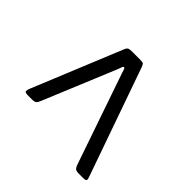

<svg xmlns="http://www.w3.org/2000/svg" viewBox="-92 -756 743 743"><g transform="rotate(-45 280.0 -384.5)"><path d="M412 -399 114 -522.5Q104 -526.5 99.5 -531.5Q95 -536.5 95 -551.5V-572.5Q95 -589.5 101.2 -590Q107.5 -590.5 117 -586.5L484 -436Q495 -431.5 497.5 -426Q500 -420.5 500 -405V-365Q500 -349.5 497 -346Q494 -342.5 483 -338.5L37 -181.5Q27.5 -178 23.8 -180.5Q20 -183 20 -195.5V-218.5Q20 -232.5 24.2 -238Q28.5 -243.5 38 -247L411 -375.5Q422.5 -379.5 428.8 -381.2Q435 -383 435 -387Q435 -391 429.8 -392.5Q424.5 -394 412 -399Z"/></g></svg>

Font: Besley* Condensed
Style: Italic
Weight: 400
Width: 3
Italic angle: -13°
Designer: Owen Earl
Foundry: indestructible type*
Version: Version 3.000; ttfautohint (v1.8.3)